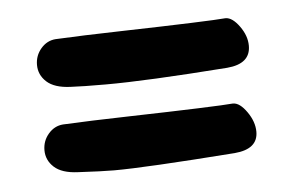

<svg xmlns="http://www.w3.org/2000/svg" viewBox="-30 -583 438 287"><g transform="rotate(-5 189.0 -439.0)"><path d="M316 -545H317Q327 -545 337.5 -530.5Q348 -516 348 -501Q348 -474 313 -471Q191 -462 130 -462Q95 -462 77 -463Q53 -464 41.5 -474.5Q30 -485 30 -500Q30 -514 39 -524.5Q48 -535 61 -536Q100 -538 161.5 -539.5Q223 -541 264.5 -542.5Q306 -544 316 -545ZM316 -417H317Q327 -417 337.5 -402Q348 -387 348 -372Q348 -346 313 -343Q178 -333 131 -333Q113 -333 77 -335Q53 -336 41.5 -346.5Q30 -357 30 -372Q30 -386 39 -396.5Q48 -407 61 -408Q100 -410 161.5 -411.5Q223 -413 264.5 -414.5Q306 -416 316 -417Z"/></g></svg>

Font: KleponIjo
Style: Ijo
Weight: 400
Designer: Aprian Dwi Nur Sembada & Aurellia CItra
Version: Version 001.000